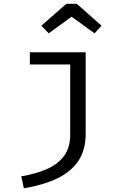

<svg xmlns="http://www.w3.org/2000/svg" viewBox="-20 -810 640 1042"><path d="M445 -526.5V-84.5Q445 3.5 405.5 62.8Q366 122 291 158Q216 194 109.5 212L95.5 147Q173.5 134 233.5 108Q293.5 82 327.2 36.8Q361 -8.5 361 -79V-460H142V-526.5ZM244.5 -629 204.5 -670.5 340 -789.5H396.5L531 -670.5L493 -629L368.5 -719.5Z"/></svg>

Font: Fast_Mono
Style: Regular
Weight: 400
Monospace: yes
Designer: Carrois Corporate, Edenspiekermann AG, Nikita Prokopov
Foundry: Carrois Corporate, Edenspiekermann AG, Nikita Prokopov
Version: Version 5.002